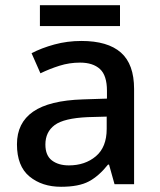

<svg xmlns="http://www.w3.org/2000/svg" viewBox="-20 -706 614 736"><path d="M292 -549Q393 -549 443.5 -504.5Q494 -460 494 -365V0H419L398 -75H394Q359 -31 320.5 -10.5Q282 10 214 10Q141 10 93 -29.5Q45 -69 45 -153Q45 -235 107 -278Q169 -321 298 -325L390 -328V-358Q390 -417 363 -441.5Q336 -466 287 -466Q246 -466 208 -454Q170 -442 135 -425L101 -502Q139 -522 188.5 -535.5Q238 -549 292 -549ZM317 -257Q225 -253 189.5 -226.5Q154 -200 154 -152Q154 -110 179 -91Q204 -72 244 -72Q306 -72 347.5 -107Q389 -142 389 -212V-259ZM440 -686V-606H133V-686Z"/></svg>

Font: Noto Sans Arabic Med
Style: Regular
Weight: 500
Designer: Monotype Design Team, Nadine Chahine, Nizar Qandah and Khaled Hosny
Foundry: Monotype Imaging Inc.
Version: Version 2.012; ttfautohint (v1.8.4.7-5d5b)